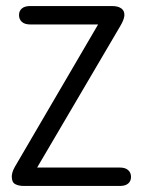

<svg xmlns="http://www.w3.org/2000/svg" viewBox="-20 -616 470 636"><path d="M305 -535 29 -63Q23 -52 21 -44.5Q19 -37 19 -31Q19 -12 30.5 -6Q42 0 59 0H377Q395 0 404.5 -8Q414 -16 414 -30Q414 -44 404.5 -52.5Q395 -61 377 -61H103L378 -529Q384 -539 387.5 -547.5Q391 -556 392 -564Q393 -580 382 -588Q371 -596 351 -596H80Q62 -596 52.5 -588Q43 -580 43 -566Q43 -552 52.5 -543.5Q62 -535 80 -535Z"/></svg>

Font: Beiruti
Style: Regular
Weight: 400
Version: Version 1.00